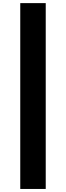

<svg xmlns="http://www.w3.org/2000/svg" viewBox="-20 -982 426 1236"><path d="M274.4 -961.9V234.4H110.4V-961.9Z"/></svg>

Font: Inter 16pt ExtraBold
Style: Regular
Weight: 800
Version: Version 4.001;git-66647c0bb